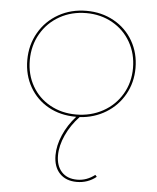

<svg xmlns="http://www.w3.org/2000/svg" viewBox="-53 -509 692 844"><g transform="rotate(5 292.5 -86.5)"><path d="M305 5Q268 44 246.5 91Q225 138 225 181Q225 227 249.5 253.5Q274 280 318 280Q360 280 396 252L403 260Q366 290 317 290Q269 290 241.5 261Q214 232 214 181Q214 138 234 91.5Q254 45 290 5H288Q220 5 167 -24.5Q114 -54 84 -106.5Q54 -159 54 -225Q54 -292 85.5 -346.5Q117 -401 172 -432Q227 -463 295 -463Q362 -463 416 -433Q470 -403 500.5 -350Q531 -297 531 -231Q531 -167 501.5 -114.5Q472 -62 420.5 -30.5Q369 1 305 5ZM288 -5Q353 -5 406 -34Q459 -63 489.5 -114.5Q520 -166 520 -230Q520 -293 491 -344Q462 -395 410.5 -424Q359 -453 295 -453Q230 -453 177.5 -423.5Q125 -394 95 -342Q65 -290 65 -225Q65 -162 93.5 -112Q122 -62 173 -33.5Q224 -5 288 -5Z"/></g></svg>

Font: Ysabeau SC Hairline
Style: Regular
Weight: 100
Designer: Christian Thalmann (Catharsis Fonts)
Version: Version 0.003